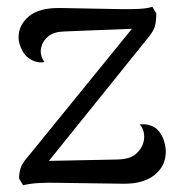

<svg xmlns="http://www.w3.org/2000/svg" viewBox="-20 -535 530 562"><path d="M47.6 7.2 35.9 -12.1Q35.9 -29.2 40.6 -43.3Q45.3 -57.4 57.3 -70.9L376.6 -463.5L389.5 -451.7L168.2 -442.9Q137.8 -442 122.3 -429.4Q106.8 -416.8 102.2 -401.8Q97.5 -387.5 100.1 -375.5Q102.6 -363.5 110.1 -353.5Q104.8 -352.3 98.8 -352.4Q92.7 -352.5 86.3 -354.3Q60.2 -361.2 47.2 -383.5Q34.3 -405.8 34.3 -425.5Q34.3 -461.7 64.7 -487.3Q95.1 -512.9 158.8 -511.5L332.9 -508.3Q363.5 -507.8 387 -509Q410.4 -510.2 426.1 -515.1L437.5 -495.2Q437.5 -475.8 434 -460.8Q430.6 -445.8 416 -427.7L108.3 -45.6L95 -63.5L322.9 -68.1Q360.5 -69 378 -84.5Q395.6 -100.1 400.2 -119.6Q403.9 -134.5 400.5 -148.5Q397 -162.5 389 -170.9Q403.7 -172.3 413.9 -169.5Q433.8 -164.9 444.9 -151.1Q456 -137.2 460.7 -120.5Q465.3 -103.8 465.3 -90.8Q465.3 -49.7 432.8 -23.2Q400.4 3.2 342.2 2.8L142.3 0Q120.8 -0.5 95.2 0.7Q69.7 1.9 47.6 7.2Z"/></svg>

Font: Arima Thin
Style: Regular
Weight: 100
Designer: Joana Correia and Natanael Gama
Foundry: NDISCOVER
Version: Version 1.101;gftools[0.9.23]